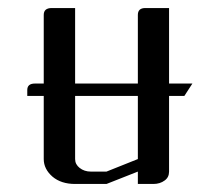

<svg xmlns="http://www.w3.org/2000/svg" viewBox="-20 -458 538 478"><path d="M47.9 -219.2V-233.9Q47.9 -250 66.9 -250H88.9V-420.9Q88.9 -438 108.9 -438H167V-250H323.2V-420.9Q323.2 -438 341.8 -438H400.9V-250H459L439 -219.2H400.9V-30.8Q400.9 -16.6 390.1 -8.8Q378.4 0 361.8 0H323.2V-30.8L245.1 0H167Q132.3 0 110.8 -18.1Q88.9 -37.1 88.9 -62V-219.2ZM167 -62Q167 -48.8 178.2 -40Q189.9 -30.8 206.1 -30.8H245.1L323.2 -62V-219.2H167Z"/></svg>

Font: Hhenum
Style: Regular
Weight: 400
Designer: T. Christopher White
Version: Version 1.0